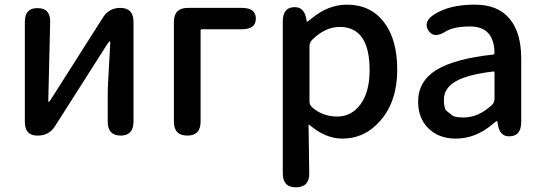

<svg xmlns="http://www.w3.org/2000/svg" viewBox="-20 -584 2341 827"><path d="M140 0Q87 0 87 -60V-490Q87 -550 142 -549Q198 -549 196 -488L188 -150Q188 -145 190 -145Q192 -145 200 -157L423 -508Q449 -550 498 -550Q555 -550 555 -490V-60Q555 0 500 0Q444 0 444 -60V-174Q444 -205 446 -236L455 -401Q455 -406 452.5 -406Q450 -406 442 -394L218 -42Q192 0 143 0Z M787 0Q729 0 729 -60V-490Q729 -550 789 -550H1022Q1082 -550 1082 -504Q1082 -458 1022 -458H849Q844 -458 844 -453V-60Q844 0 787 0Z M1255 223Q1198 223 1198 163V-491Q1198 -550 1244 -553Q1291 -557 1300 -499Q1301 -490 1302.5 -490Q1304 -490 1319 -502Q1393 -564 1474 -564Q1577 -564 1635 -487Q1691 -413 1691 -284Q1691 -148 1619 -65Q1552 13 1454 13Q1382 13 1313 -46Q1309 -49 1309 -44L1312 162Q1313 222 1255 223ZM1572 -282Q1572 -468 1443 -468Q1381 -468 1325 -413Q1313 -401 1313 -384V-148Q1313 -132 1325 -121Q1371 -82 1432.5 -82Q1494 -82 1533 -135Q1572 -188 1572 -282Z M1943 13Q1871 13 1826 -30.5Q1781 -74 1781 -146Q1781 -234 1859.5 -282.5Q1938 -331 2104 -349Q2110 -350 2110 -356Q2108 -470 2005 -470Q1934 -470 1899 -448Q1848 -416 1825 -453Q1801 -491 1852 -523Q1917 -564 2025 -564Q2126 -564 2176 -502Q2225 -443 2225 -331V-59Q2225 0 2178 3Q2132 7 2124 -51L2123 -56Q2122 -63 2120 -63Q2118 -63 2104 -51Q2030 13 1943 13ZM1978 -78Q2040 -78 2098 -131Q2110 -142 2110 -159V-272Q2110 -277 2105 -276Q1992 -263 1940 -232Q1892 -203 1892 -154Q1892 -115 1904.5 -105.5Q1917 -96 1928 -87Q1939 -78 1978 -78Z"/></svg>

Font: Resource Han Rounded CN Medium
Style: Regular
Weight: 500
Designer: Cyano Hao (round all glyphs); Ryoko NISHIZUKA 西塚涼子 (kana, bopomofo & ideographs); Paul D. Hunt (Latin, Greek & Cyrillic)
Foundry: Cyano Hao
Version: 0.990